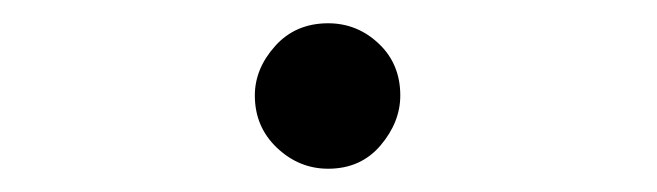

<svg xmlns="http://www.w3.org/2000/svg" viewBox="-20 -145 565 165"><path d="M199 -63Q199 -86 216.5 -105.5Q234 -125 262 -125Q287 -125 305.5 -107.5Q324 -90 324 -63Q324 -40 307 -20Q290 0 262 0Q237 0 218 -18Q199 -36 199 -63Z"/></svg>

Font: CMU Typewriter Custom
Style: Regular
Weight: 500
Monospace: yes
Version: Version 0.7.0